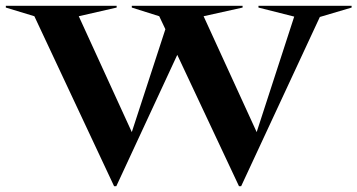

<svg xmlns="http://www.w3.org/2000/svg" viewBox="-64 -645 1238 665"><path d="M550 -455 338.8 0H331.2L55 -588.8L-43.8 -618.8V-625H340V-618.8L208.8 -588.8L392.5 -187.5L508.8 -543.8L487.5 -588.8L392.5 -618.8V-625H776.2V-618.8L641.2 -588.8L825 -187.5L955 -587.5L831.2 -618.8V-625H1153.8V-618.8L1043.8 -586.2L771.2 0H763.8Z"/></svg>

Font: Equateur
Style: Regular
Weight: 400
Designer: Ange Degheest & Eugénie Bidaut
Foundry: Velvetyne Type Foundry
Version: Version 1.000;FEAKit 1.0